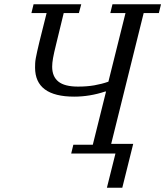

<svg xmlns="http://www.w3.org/2000/svg" viewBox="-20 -718 773 898"><path d="M520 0H313L323 -41H414L476 -290H472Q400 -266 327 -266Q144 -266 144 -402Q144 -412 144.5 -422.5Q145 -433 147.5 -446.5Q150 -460 154 -478Q158 -496 164 -521L198 -657H127L137 -698H360L349 -657H278L243 -513Q232 -469 228 -446Q224 -423 224 -406Q224 -360 253 -336.5Q282 -313 345 -313Q387 -313 421.5 -319Q456 -325 487 -336L567 -657H496L506 -698H733L723 -657H652L500 -45H603L552 160H480Z"/></svg>

Font: IBM Plex Serif
Style: Italic
Weight: 400
Italic angle: -14°
Designer: Mike Abbink, Paul van der Laan, Pieter van Rosmalen
Foundry: Bold Monday
Version: Version 3.001